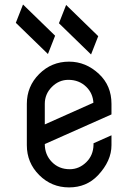

<svg xmlns="http://www.w3.org/2000/svg" viewBox="-20 -815 602 835"><path d="M219.7 -659.7 188.5 -580.1 48.8 -715.8 80.1 -795.4ZM407.2 -657.7 376 -578.1 236.3 -713.9 267.6 -793.5ZM283.2 -79.1Q324.2 -79.1 355.5 -109.9Q385.7 -139.6 386.7 -185.1V-191.9L464.8 -226.6V-183.6Q464.8 -115.2 406.2 -52.7Q356.4 0 280.3 0Q204.1 0 150.4 -53.7Q96.7 -107.4 96.7 -183.6V-363.3Q96.7 -439.5 150.4 -493.2Q204.1 -546.9 280.3 -546.9Q353.5 -546.9 410.6 -493.2Q464.8 -442.4 464.8 -363.3V-317.4L174.8 -188.5Q174.8 -142.1 205.6 -110.6Q236.3 -79.1 283.2 -79.1ZM277.3 -467.8Q236.3 -467.8 205.6 -437Q174.8 -406.2 174.8 -363.3Q174.8 -362.3 174.8 -361.8V-273.9L386.2 -368.2Q383.8 -409.2 355.5 -437Q324.2 -467.8 277.3 -467.8Z"/></svg>

Font: NovaMono
Style: Regular
Weight: 400
Monospace: yes
Version: Version 1.2